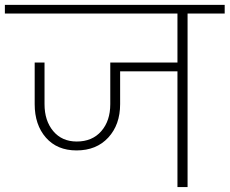

<svg xmlns="http://www.w3.org/2000/svg" viewBox="-52 -760 933 780"><path d="M-32.2 -705.1V-740.2H860.8V-705.1H710V0H668.9V-470.2H436V-336.9Q436 -253.4 387.9 -201.2Q339.8 -148.9 258.8 -148.9Q180.2 -148.9 134.5 -200.9Q88.9 -252.9 88.9 -336.9V-505.9H128.9V-336.9Q128.9 -269.5 164.3 -227.3Q199.7 -185.1 259.8 -185.1Q322.8 -185.1 359.4 -227.1Q396 -269 396 -336.9V-505.9H668.9V-705.1Z"/></svg>

Font: SVN-Poppins ExtraLight
Style: Regular
Weight: 200
Designer: Ninad Kale (Devanagari), Jonny Pinhorn (Latin)
Foundry: Indian Type Foundry
Version: Version 3.002 2017